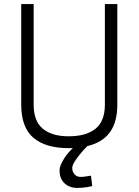

<svg xmlns="http://www.w3.org/2000/svg" viewBox="-20 -717 683 941"><path d="M432 195Q419 198 407 200Q396 202 383.5 203Q371 204 359 204Q321 204 296.5 181.5Q272 159 272 119Q272 104 279 88.5Q286 73 295.5 58Q305 43 316.5 30Q328 17 337 8Q332 9 326.5 9Q321 9 316 9Q203 9 143.5 -42Q84 -93 84 -204V-697H145V-204Q145 -123 190 -86Q235 -49 316 -49Q402 -49 448 -86Q494 -123 494 -204V-697H555V-204Q555 -118 518 -68Q481 -18 408 -1Q387 20 371 40Q357 57 345.5 75.5Q334 94 334 106Q334 124 345 137Q356 150 375 150Q389 150 406 147Q416 146 426 144Z"/></svg>

Font: Panefresco 250wt
Style: Regular
Weight: 300
Version: Version 1.000